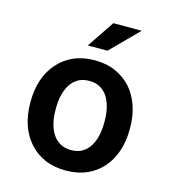

<svg xmlns="http://www.w3.org/2000/svg" viewBox="-111 -822 821 923"><g transform="rotate(15 300.0 -361.0)"><path d="M52.2 -269V-258.8Q52.2 -200.7 68.8 -151.6Q85.4 -102.5 117.7 -66.4Q148.9 -30.3 195.1 -10Q241.2 10.3 300.3 10.3Q358.9 10.3 404.8 -10Q450.7 -30.3 482.4 -66.4Q513.7 -102.5 530.3 -151.6Q546.9 -200.7 546.9 -258.8V-269Q546.9 -326.7 530.3 -375.7Q513.7 -424.8 482.4 -460.9Q450.2 -497.1 404.3 -517.6Q358.4 -538.1 299.3 -538.1Q240.7 -538.1 194.8 -517.6Q148.9 -497.1 117.7 -460.9Q85.4 -424.8 68.8 -375.7Q52.2 -326.7 52.2 -269ZM178.2 -258.8V-269Q178.2 -302.7 185.3 -332.8Q192.4 -362.8 207 -385.7Q221.7 -409.2 244.6 -422.4Q267.6 -435.5 299.3 -435.5Q331.5 -435.5 354.5 -422.4Q377.4 -409.2 392.1 -385.7Q406.2 -362.8 413.3 -332.8Q420.4 -302.7 420.4 -269V-258.8Q420.4 -224.1 413.3 -193.8Q406.2 -163.6 392.1 -141.1Q377.4 -117.7 354.5 -104.5Q331.5 -91.3 300.3 -91.3Q268.1 -91.3 244.9 -104.5Q221.7 -117.7 207 -141.1Q192.4 -163.6 185.3 -193.8Q178.2 -224.1 178.2 -258.8ZM338.9 -733.4 248 -598.1H345.7L480 -733.4Z"/></g></svg>

Font: Roboto Mono SemiBold
Style: Regular
Weight: 600
Monospace: yes
Designer: Google
Version: Version 3.000